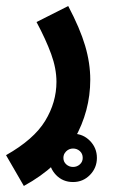

<svg xmlns="http://www.w3.org/2000/svg" viewBox="-56 -386 386 636"><path d="M23 230 -36 128Q56 76 93.5 14.5Q131 -47 131 -115Q131 -159 113.5 -207Q96 -255 65 -313L170 -366Q209 -292 226 -234.5Q243 -177 243 -122Q243 -18 190.5 74.5Q138 167 23 230ZM186 217Q152 217 129.5 193.5Q107 170 107 137Q107 104 129.5 80.5Q152 57 186 57Q219 57 242 80.5Q265 104 265 137Q265 170 242 193.5Q219 217 186 217ZM186 167Q199 167 208.5 158.5Q218 150 218 137Q218 123 208.5 114.5Q199 106 186 106Q173 106 163.5 115Q154 124 154 137Q154 150 163.5 158.5Q173 167 186 167Z"/></svg>

Font: Noto Sans Arabic ExtCond SemBd
Style: Regular
Weight: 600
Width: 2
Designer: Monotype Design Team, Nadine Chahine, Nizar Qandah and Khaled Hosny
Foundry: Monotype Imaging Inc.
Version: Version 2.012; ttfautohint (v1.8.4.7-5d5b)